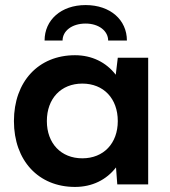

<svg xmlns="http://www.w3.org/2000/svg" viewBox="-20 -728 670 758"><path d="M443 0H565V-500H445L437 -433C399 -482 343 -510 276 -510C132 -510 35 -406 35 -250C35 -94 132 10 276 10C344 10 400 -18 438 -67ZM305 -103C221 -103 165 -162 165 -250C165 -339 221 -398 305 -398C389 -398 445 -339 445 -250C445 -162 389 -103 305 -103ZM407 -568H481C481 -649 416 -708 318 -708C221 -708 156 -649 156 -568H227C227 -605 263 -635 318 -635C371 -635 407 -605 407 -568Z"/></svg>

Font: Gully SemiBold
Style: Regular
Weight: 600
Designer: jaikishan Patel
Foundry: MagicType
Version: Version 1.000;Glyphs 3.2 (3242)